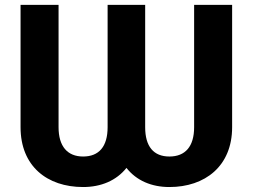

<svg xmlns="http://www.w3.org/2000/svg" viewBox="-20 -747 1023 777"><path d="M63.2 -232.2C63.2 -74.6 170.5 9.9 316.4 9.9C389.2 9.9 451 -16.3 491.8 -67.5C532 -16.3 593 9.9 665.5 9.9C809.7 9.9 919.4 -74.6 919.4 -232.2V-727.3H765.6V-232.2C765.6 -154.1 729.8 -113.6 665.5 -113.6C601.6 -113.6 567.5 -154.1 567.5 -232.2V-727.3H415.5V-232.2C415.5 -154.1 380.7 -113.6 316.4 -113.6C252.5 -113.6 217 -155.2 217 -232.2V-727.3H63.2Z"/></svg>

Font: Karasuma Gothic
Style: Bold
Weight: 700
Designer: Rasmus Andersson / Ryoko Nishizuka
Foundry: Genbu
Version: Version 1.00